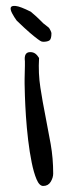

<svg xmlns="http://www.w3.org/2000/svg" viewBox="-20 -615 215 636"><path d="M61.5 -337.9V-352.5Q61.5 -363.3 62 -375Q62.5 -386.7 62.5 -396.5V-412.1Q58.6 -442.4 80.1 -442.4Q89.8 -442.4 96.7 -437.5Q103.5 -432.6 109.4 -422.9Q106.4 -372.1 113.8 -324.7Q121.1 -277.3 130.4 -231Q139.6 -184.6 147.9 -137.7Q156.2 -90.8 156.2 -40Q156.2 -26.4 147.9 -12.7Q139.6 1 123 1Q110.4 1 101.1 -21Q91.8 -43 85 -76.7Q78.1 -110.4 73.2 -151.4Q68.4 -192.4 65.9 -230Q63.5 -267.6 62.5 -297.4Q61.5 -327.1 61.5 -337.9ZM82 -576.2Q93.8 -566.4 100.1 -560.5Q106.4 -554.7 111.8 -549.3Q117.2 -543.9 123 -538.1Q129.9 -533.2 141.6 -523.4Q143.6 -521.5 147 -514.6Q150.4 -507.8 150.4 -504.9Q150.4 -485.4 143.6 -481Q136.7 -476.6 123 -476.6Q121.1 -476.6 117.7 -477.5Q114.3 -478.5 105 -485.4Q95.7 -492.2 79.1 -506.3Q62.5 -520.5 35.2 -546.9Q27.3 -557.6 20.5 -570.3Q13.7 -583 15.6 -589.8Q17.6 -596.7 32.2 -595.2Q46.9 -593.8 82 -576.2Z"/></svg>

Font: Indie Flower
Style: Regular
Weight: 400
Designer: Kimberly Geswein
Foundry: Kimberly Geswein
Version: Version 1.001 2010